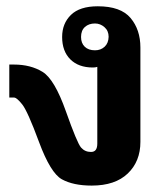

<svg xmlns="http://www.w3.org/2000/svg" viewBox="-20 -575 518 605"><path d="M286.6 -364.3Q284.2 -363.3 280.3 -362.8Q276.4 -362.3 272.5 -362.3Q227.5 -362.3 201.7 -387.9Q175.8 -413.6 175.8 -458.5Q175.8 -501 203.6 -528.1Q231.4 -555.2 288.1 -555.2Q360.4 -555.2 391.4 -518.3Q422.4 -481.4 422.4 -425.3V-127.9Q422.4 -66.4 382.6 -28.3Q342.8 9.8 269 9.8Q210.9 9.8 175 -10Q139.2 -29.8 103 -127.4Q66.9 -225.1 49.8 -246.3Q32.7 -267.6 24.4 -267.6H9.3V-371.6H23.9Q76.7 -371.6 114.3 -348.4Q151.9 -325.2 187.5 -224.6Q223.1 -124 235.4 -110.1Q247.6 -96.2 266.6 -96.2Q276.9 -96.2 281.7 -102.8Q286.6 -109.4 286.6 -122.6ZM235.4 -458.5Q235.4 -439 247.1 -427.7Q258.8 -416.5 279.3 -416.5Q297.4 -416.5 309.6 -427.7Q321.8 -439 322.3 -459Q322.3 -478 309.1 -489.5Q295.9 -501 279.3 -501Q259.8 -501 247.6 -490Q235.4 -479 235.4 -458.5Z"/></svg>

Font: Roboto Web
Style: Bold
Weight: 700
Designer: Google
Version: Version 1.200310; 2013